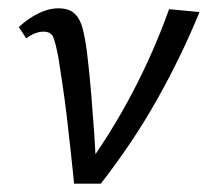

<svg xmlns="http://www.w3.org/2000/svg" viewBox="-20 -441 499 461"><path d="M158 0Q154 -38 149.5 -80.5Q145 -123 140 -164.5Q135 -206 129.5 -242Q124 -278 120 -304Q113 -340 107.5 -352.5Q102 -365 84 -365Q74 -365 63 -360.5Q52 -356 43 -349L25 -376Q48 -397 72.5 -409Q97 -421 120 -421Q146 -421 159.5 -408Q173 -395 179 -370.5Q185 -346 189 -314Q195 -265 199 -215.5Q203 -166 206.5 -117Q210 -68 211 -19L177 -25Q247 -121 298.5 -219.5Q350 -318 386 -419L459 -412Q416 -307 358 -203.5Q300 -100 222 0Z"/></svg>

Font: Ysabeau Infant Medium
Style: Italic
Weight: 500
Italic angle: -12°
Designer: Christian Thalmann (Catharsis Fonts)
Version: Version 2.001;gftools[0.9.30]; featfreeze: ss01,ss02,lnum